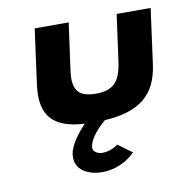

<svg xmlns="http://www.w3.org/2000/svg" viewBox="-59 -345 536 556"><g transform="rotate(-10 209.5 -67.0)"><path d="M123 89C116 138 163 155 198 155C260 155 296 114 296 114L255 84C255 84 235 100 209 100C195 100 180 92 182 78C186 50 216 22 232 8C334 2 385 -38 397 -127L419 -289H319L300 -151C292 -94 271 -72 220 -72C169 -72 151 -94 159 -151L178 -289H78L56 -127C44 -37 81 3 173 8C153 29 127 61 123 89Z"/></g></svg>

Font: Hussar Tani
Style: Kurs
Weight: 700
Foundry: Cannot Into Space Fonts
Version: Version 0.92